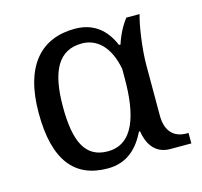

<svg xmlns="http://www.w3.org/2000/svg" viewBox="-86 -640 783 744"><g transform="rotate(-15 305.5 -268.0)"><path d="M259 10C337 10 382 -36 412 -97H416C423 -52 446 0 512 0H596V-42H588C535 -42 506 -76 506 -135V-339C506 -403 520 -497 532 -536H479C459 -511 441 -476 430 -441H424C398 -503 352 -546 274 -546C142 -546 55 -460 55 -267C55 -75 127 10 259 10ZM276 -54C187 -54 152 -124 152 -266C152 -410 193 -484 286 -484C343 -484 394 -444 412 -348V-309C412 -165 380 -54 276 -54Z"/></g></svg>

Font: Noto Serif Thai
Style: Regular
Weight: 400
Designer: Monotype Design Team
Foundry: Monotype Imaging Inc.
Version: Version 1.901